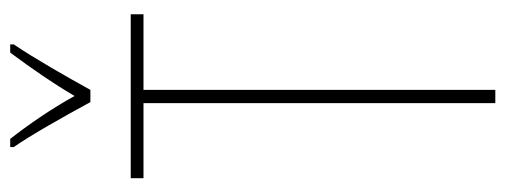

<svg xmlns="http://www.w3.org/2000/svg" viewBox="-327 -663 990 376"><g transform="rotate(-90 168.0 -475.0)"><path d="M156 -793H180C206 -840 240 -900 269 -943V-950H253C219 -904 194 -868 168 -824C144 -868 110 -917 84 -950H68V-943C90 -912 129 -843 156 -793ZM180 0V-689H328V-714H7V-689H154V0Z"/></g></svg>

Font: Noto Sans Georgian ExtraCondensed Thin
Style: Regular
Weight: 100
Width: 2
Designer: Monotype Design Team, Akaki Razmadze
Foundry: Google LLC
Version: Version 2.005